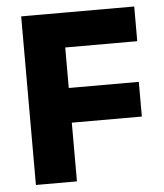

<svg xmlns="http://www.w3.org/2000/svg" viewBox="-49 -682 618 725"><g transform="rotate(-5 260.5 -319.5)"><path d="M58 0V-639H213.5V0ZM147.5 -222.5V-354H479V-222.5ZM103 -507.5V-639H486.5V-507.5Z"/></g></svg>

Font: Anek Latin Medium
Style: Bold
Weight: 700
Version: Version 1.003